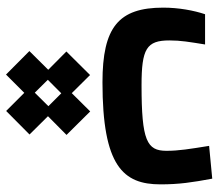

<svg xmlns="http://www.w3.org/2000/svg" viewBox="-63 -331 712 626"><g transform="rotate(90 293.0 -18.0)"><path d="M248.5 3.9C521.5 3.9 581.1 -63.5 581.1 -185.1C581.1 -246.1 574.7 -288.6 562.5 -354L455.6 -343.8C465.8 -280.3 471.7 -245.1 471.7 -204.6C471.7 -141.1 439 -123.5 258.3 -123.5C139.2 -123.5 111.8 -139.6 111.8 -214.4C111.8 -251.5 116.7 -278.8 125 -330.6H26.4C14.2 -294.4 4.9 -244.6 4.9 -194.3C4.9 -48.3 68.8 3.9 248.5 3.9ZM223.1 318.4 282.7 258.8 341.8 317.9 418.5 241.7 358.9 181.6 419.9 121.1 343.3 43.9 283.7 104 224.6 44.4 147.9 121.6 207.5 180.7 146.5 242.2ZM282.2 224.6 240.2 182.1 284.2 138.2 326.2 180.2Z"/></g></svg>

Font: Cascadia Mono SemiBold
Style: Regular
Weight: 600
Monospace: yes
Designer: Aaron Bell
Foundry: Saja Typeworks
Version: Version 2404.023